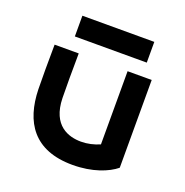

<svg xmlns="http://www.w3.org/2000/svg" viewBox="-117 -730 824 853"><g transform="rotate(20 295.0 -304.0)"><path d="M517 -45 516 -46H517V-460H403V-114C375 -102 346 -95 315 -95C257 -95 175 -119 172 -249C171 -302 171 -377 172 -460H58C57 -377 57 -302 58 -249C62 -96 131 15 315 15C409 15 479 -14 517 -45ZM130 -525H470V-623H130Z"/></g></svg>

Font: KT Kiyosuna Sans Bold
Style: Regular
Weight: 700
Designer: [Zen Kaku Gothic] Yoshimichi Ohira
Version: Version 1.010;Glyphs 3.1.2 (3151)